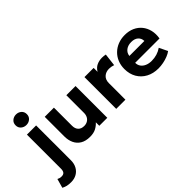

<svg xmlns="http://www.w3.org/2000/svg" viewBox="-152 -1342 2158 2158"><g transform="rotate(-45 927.0 -263.0)"><path d="M45.5 225Q8 225 -18.2 218.8Q-44.5 212.5 -70 199L-39.5 90Q-27 96.5 -14.5 100Q-2 103.5 14.5 103.5Q44.5 103.5 57.8 86.8Q71 70 71 37V-505H217V47.5Q217 101 195.5 140.8Q174 180.5 135.5 202.8Q97 225 45.5 225ZM144 -585Q107.5 -585 81 -607.8Q54.5 -630.5 54.5 -668.5Q54.5 -707 81 -729.8Q107.5 -752.5 144 -752.5Q180.5 -752.5 207 -729.8Q233.5 -707 233.5 -668.5Q233.5 -630.5 207 -607.8Q180.5 -585 144 -585Z M556 15Q487.5 15 442.8 -12Q398 -39 376 -86Q354 -133 354 -192.5V-505H500V-216Q500 -171 524.8 -144.5Q549.5 -118 596 -118Q626 -118 649 -131.2Q672 -144.5 684.8 -168.5Q697.5 -192.5 697.5 -224V-505H843.5V0H716.5V-55.5Q690.5 -25.5 652.2 -5.2Q614 15 556 15Z M985.5 0V-505H1131.5V-442.5Q1156 -484.5 1194.5 -502.5Q1233 -520.5 1278.5 -520.5Q1294.5 -520.5 1308 -518.8Q1321.5 -517 1334.5 -514.5L1316.5 -364Q1300.5 -370 1282.5 -373.2Q1264.5 -376.5 1247 -376.5Q1196.5 -376.5 1164 -347Q1131.5 -317.5 1131.5 -263V0Z M1644 15Q1561.5 15 1499 -18.5Q1436.5 -52 1401.5 -112Q1366.5 -172 1366.5 -252.5Q1366.5 -311 1386.8 -360Q1407 -409 1443.8 -444.8Q1480.5 -480.5 1530.2 -500.2Q1580 -520 1639.5 -520Q1705 -520 1755.8 -497Q1806.5 -474 1840 -432.8Q1873.5 -391.5 1886.8 -336Q1900 -280.5 1889 -215.5H1502Q1502 -180.5 1520.2 -154.5Q1538.5 -128.5 1571.8 -113.8Q1605 -99 1649.5 -99Q1693.5 -99 1733.5 -111Q1773.5 -123 1809 -147.5L1857.5 -47.5Q1833.5 -29 1797.5 -14.8Q1761.5 -0.5 1721.2 7.2Q1681 15 1644 15ZM1510.5 -316H1749Q1747.5 -360.5 1717.8 -386.5Q1688 -412.5 1636 -412.5Q1584 -412.5 1549.8 -386.5Q1515.5 -360.5 1510.5 -316Z"/></g></svg>

Font: Geologica Thin Roman SemiBold
Style: Regular
Weight: 600
Version: Version 1.010;gftools[0.9.28]